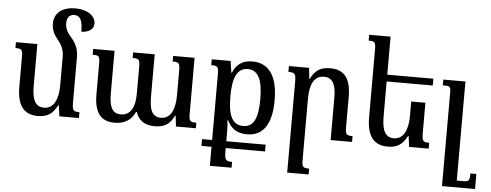

<svg xmlns="http://www.w3.org/2000/svg" viewBox="-60 -930 3445 1348"><g transform="rotate(5 1663.0 -255.5)"><path d="M461 -104V-423C461 -480 443 -521 403 -566C376 -596 365 -626 365 -656C365 -692 381 -718 417 -718C460 -718 476 -682 476 -605C526 -606 563 -629 563 -669C563 -722 509 -765 421 -765C333 -765 272 -724 272 -644C272 -603 287 -570 316 -535C345 -500 361 -465 361 -419V-217C361 -127 334 -51 261 -51C197 -51 176 -105 176 -199V-492H25V-451C71 -451 76 -444 76 -387V-183C76 -48 127 11 222 11C288 11 327 -13 359 -76H364L374 0H512V-41C470 -41 461 -48 461 -104Z M1133 -492V-453C1180 -453 1184 -444 1184 -389V-216C1184 -125 1156 -52 1085 -52C1025 -52 1003 -98 1003 -191V-492H851V-453C898 -453 902 -446 902 -389V-203C902 -116 874 -51 802 -51C740 -51 720 -101 720 -191V-492H569V-451C615 -451 620 -446 620 -392V-176C620 -48 667 11 763 11C827 11 879 -13 908 -78H913C932 -20 975 11 1046 11C1111 11 1153 -11 1183 -76H1187L1196 0H1336V-39C1289 -39 1284 -48 1284 -100V-492Z M1386 120H1457V254H1610V213C1569 213 1557 207 1557 145V120H1834V72H1557V46C1557 4 1557 -44 1552 -76H1557C1583 -21 1623 11 1697 11C1807 11 1870 -71 1870 -243C1870 -416 1807 -502 1690 -502C1620 -502 1578 -468 1554 -411H1550L1538 -492H1405V-451C1451 -451 1457 -444 1457 -388V72H1386ZM1667 -45C1597 -45 1558 -94 1558 -244C1558 -373 1587 -446 1664 -446C1739 -446 1769 -375 1769 -243C1769 -111 1740 -45 1667 -45Z M2437 -41C2392 -41 2386 -48 2386 -105V-314C2386 -444 2337 -502 2241 -502C2176 -502 2136 -482 2103 -416H2099L2091 -492H1949V-451C1993 -451 2002 -443 2002 -389V254H2153V213C2108 213 2102 206 2102 151V-275C2102 -369 2128 -439 2202 -439C2265 -439 2286 -385 2286 -299V0H2437Z M2926 -319H2826V-217C2826 -127 2799 -51 2726 -51C2663 -51 2642 -105 2642 -199V-444H2967V-492H2642V-760H2491V-719C2536 -719 2541 -712 2541 -655V-183C2541 -48 2593 11 2688 11C2754 11 2793 -13 2825 -76H2829L2839 0H2977V-41C2935 -41 2926 -48 2926 -104Z M3326 148H3284C3284 202 3278 206 3235 206H3193V-492H3037V-451H3052C3087 -451 3093 -445 3093 -405V254H3326Z"/></g></svg>

Font: Noto Serif Armenian SemiCondensed Medium
Style: Regular
Weight: 500
Width: 4
Designer: Monotype Design Team
Foundry: Monotype Imaging Inc.
Version: Version 2.008